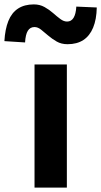

<svg xmlns="http://www.w3.org/2000/svg" viewBox="-78 -853 460 873"><path d="M79 0V-560H226V0ZM229 -652Q201 -652 180 -664Q159 -676 141.5 -691Q124 -706 109 -718Q94 -730 79 -730Q59 -730 48.5 -713Q38 -696 36 -660L-58 -666Q-55 -720 -40 -757.5Q-25 -795 4 -814Q33 -833 76 -833Q103 -833 124.5 -821Q146 -809 163.5 -793.5Q181 -778 196.5 -766.5Q212 -755 227 -755Q246 -755 256.5 -772Q267 -789 269 -823L362 -819Q361 -765 345.5 -727.5Q330 -690 301 -671Q272 -652 229 -652Z"/></svg>

Font: Noto Sans KR
Style: Bold
Weight: 700
Designer: Ryoko NISHIZUKA  (kana, bopomofo & ideographs); Paul D. Hunt (Latin, Greek & Cyrillic); Sandoll Communications , Soo-you
Foundry: Adobe
Version: Version 2.004-H2;hotconv 1.0.118;makeotfexe 2.5.65603